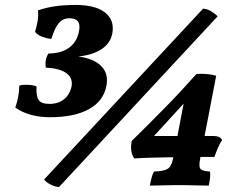

<svg xmlns="http://www.w3.org/2000/svg" viewBox="-20 -750 958 778"><path d="M286 -730Q367 -730 406 -699Q445 -668 435 -614Q427 -574 391 -550.5Q355 -527 297 -521Q360 -513 390.5 -482Q421 -451 411 -401Q399 -340 340 -307.5Q281 -275 183 -275Q98 -275 42 -314Q49 -334 53.5 -356.5Q58 -379 58 -403Q71 -407 91 -406.5Q111 -406 128 -400Q126 -361 136.5 -345Q147 -329 181 -329Q216 -329 239.5 -348Q263 -367 270 -400Q276 -434 249 -453.5Q222 -473 166 -476Q160 -506 176 -533Q230 -534 261 -557.5Q292 -581 300 -623Q311 -676 262 -676Q234 -676 217.5 -655.5Q201 -635 188 -592Q170 -594 151 -601Q132 -608 122 -621Q128 -640 132 -662Q136 -684 134 -708Q169 -720 206 -725Q243 -730 286 -730ZM219 8Q200 6 182.5 -3.5Q165 -13 159 -23L803 -715Q820 -714 836 -704Q852 -694 862 -684ZM587 2Q590 -13 594 -29Q598 -45 604 -55Q640 -56 657 -64.5Q674 -73 681 -106L682 -113Q630 -112 591.5 -111Q553 -110 524 -108Q505 -136 514 -179Q583 -247 647 -312Q711 -377 776 -450Q795 -452 818 -450Q841 -448 856 -443L809 -199H845Q873 -199 880 -182Q871 -170 863 -151Q855 -132 849 -114Q819 -114 792 -114L791 -106Q784 -72 794 -64Q804 -56 831 -55Q833 -42 831 -27Q829 -12 826 2Q811 2 788.5 1.5Q766 1 743.5 0.5Q721 0 705 0Q689 0 667 0.5Q645 1 623 1.5Q601 2 587 2ZM604 -199H699L724 -330Z"/></svg>

Font: Vollkorn
Style: Bold Italic
Weight: 700
Italic angle: -11°
Designer: Friedrich Althausen
Foundry: Friedrich Althausen
Version: Version 5.000; ttfautohint (v1.8.3)